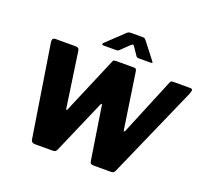

<svg xmlns="http://www.w3.org/2000/svg" viewBox="-156 -1154 1450 1345"><g transform="rotate(20 569.0 -481.5)"><path d="M1118 -742Q1136 -742 1137.5 -733.5Q1139 -725 1130 -702L829 -19Q823 -7 816.5 -3.5Q810 0 796 0H673Q659 0 651.5 -4Q644 -8 642 -20L580 -418Q579 -426 576 -425.5Q573 -425 569 -418L396 -19Q390 -7 383.5 -3.5Q377 0 362 0H233Q207 0 203 -22L94 -711Q92 -726 97.5 -734Q103 -742 120 -742H267Q282 -742 288 -735.5Q294 -729 295 -718L354 -311Q356 -301 359 -300.5Q362 -300 366 -310L543 -727Q546 -737 551.5 -739.5Q557 -742 572 -742H700Q714 -742 718 -735.5Q722 -729 723 -718L785 -304Q786 -297 789.5 -297.5Q793 -298 797 -306L971 -727Q975 -737 980 -739.5Q985 -742 999 -742H1118ZM688 -827 652 -880Q645 -890 640.5 -890.5Q636 -891 625 -881L566 -824Q559 -817 554 -815.5Q549 -814 539 -814H445Q437 -814 436.5 -820Q436 -826 442 -831L570 -952Q577 -959 584.5 -961Q592 -963 605 -963H690Q700 -963 705 -957Q710 -951 714 -947L807 -827Q813 -818 810.5 -816Q808 -814 798 -814H709Q701 -814 696.5 -817Q692 -820 688 -827Z"/></g></svg>

Font: Libre Franklin ExtraBold
Style: Italic
Weight: 800
Italic angle: -8°
Designer: Pablo Impallari, Rodrigo Fuenzalida, Nhung Nguyen
Foundry: Impallari Type
Version: Version 3.000